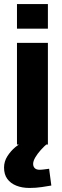

<svg xmlns="http://www.w3.org/2000/svg" viewBox="-35 -715 306 950"><path d="M111 215Q74 215 45.5 203.5Q17 192 1 170Q-15 148 -15 114Q-15 84 1.5 58Q18 32 41.5 12.5Q65 -7 88 -19L202 -7Q183 9 166.5 27.5Q150 46 139.5 64Q129 82 129 96Q129 109 137 117Q145 125 161 125Q171 125 185 123Q199 121 208 120L219 203Q202 206 172.5 210.5Q143 215 111 215ZM49 0V-503H202V0ZM49 -573V-695H202V-573Z"/></svg>

Font: Cairo ExtraBold
Style: Regular
Weight: 800
Designer: Mohamed Gaber, Accademia di Belle Arti di Urbino
Foundry: Kief Type Foundry, Accademia di Belle Arti di Urbino
Version: Version 3.117